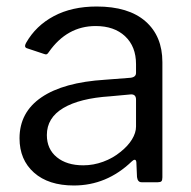

<svg xmlns="http://www.w3.org/2000/svg" viewBox="-20 -560 588 590"><path d="M385 -64Q308 10 207 10Q129 10 84.5 -29.5Q40 -69 40 -135Q40 -215 107.5 -261Q175 -307 303 -315L381 -321Q398 -323 398 -336V-363Q398 -417 364.5 -448.5Q331 -480 274 -480Q186 -480 130 -400Q127 -395 124 -393.5Q121 -392 116 -394L62 -412Q57 -414 57 -419Q57 -422 60 -428Q90 -481 145.5 -510.5Q201 -540 277 -540Q375 -540 427 -494.5Q479 -449 479 -369V-15Q479 -6 476 -3Q473 0 465 0H415Q403 0 401 -16L399 -62Q398 -69 394 -69Q390 -69 385 -64ZM398 -254Q398 -270 383 -270L318 -264Q225 -258 174.5 -228Q124 -198 124 -145Q124 -102 154.5 -77Q185 -52 236 -52Q267 -52 297 -63Q327 -74 350 -93Q373 -111 385.5 -131.5Q398 -152 398 -171Z"/></svg>

Font: Libre Franklin
Style: Regular
Weight: 400
Designer: Pablo Impallari, Rodrigo Fuenzalida
Foundry: Impallari Type
Version: Version 1.001; ttfautohint (v1.4.1)